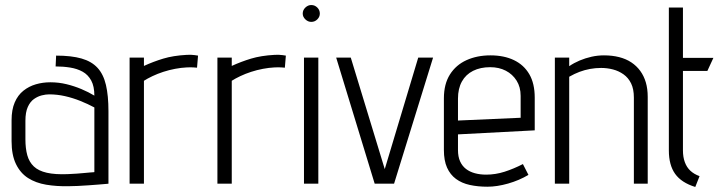

<svg xmlns="http://www.w3.org/2000/svg" viewBox="-20 -730 2880 763"><path d="M355 -350Q332 -364 303.5 -376Q275 -388 244 -395.5Q213 -403 180 -403Q150 -403 122.5 -395Q95 -387 73 -369.5Q51 -352 38.5 -323Q26 -294 26 -252V-169Q26 -114 43.5 -78Q61 -42 91.5 -22.5Q122 -3 163.5 4Q205 11 253 10Q268 10 288.5 9Q309 8 330.5 6.5Q352 5 370.5 3.5Q389 2 400.5 1Q412 0 411 0V-288Q411 -350 401 -392.5Q391 -435 367.5 -460.5Q344 -486 304 -497.5Q264 -509 203 -509L201 -466Q231 -466 259 -461.5Q287 -457 308.5 -445Q330 -433 342.5 -410Q355 -387 355 -350ZM355 -303V-46Q355 -46 350.5 -45.5Q346 -45 337 -44.5Q328 -44 315 -42.5Q302 -41 285.5 -40Q269 -39 249 -38Q199 -36 166 -43.5Q133 -51 114.5 -68.5Q96 -86 88.5 -113Q81 -140 81 -176V-250Q81 -284 90.5 -305Q100 -326 115 -336.5Q130 -347 146 -351Q162 -355 175 -355Q207 -355 238 -348Q269 -341 299 -329Q329 -317 355 -303Z M763 -461 767 -509Q767 -509 753.5 -511Q740 -513 722 -512Q668 -509 628.5 -497Q589 -485 552 -468V-501H495V0H552V-409Q566 -418 586 -427.5Q606 -437 629 -444.5Q652 -452 676 -456.5Q700 -461 721 -462Q738 -463 750.5 -462Q763 -461 763 -461Z M1112 -461 1116 -509Q1116 -509 1102.5 -511Q1089 -513 1071 -512Q1017 -509 977.5 -497Q938 -485 901 -468V-501H844V0H901V-409Q915 -418 935 -427.5Q955 -437 978 -444.5Q1001 -452 1025 -456.5Q1049 -461 1070 -462Q1087 -463 1099.5 -462Q1112 -461 1112 -461Z M1188 0H1245V-501H1188ZM1217 -710Q1204 -710 1193.5 -700Q1183 -690 1183 -676Q1183 -663 1193.5 -653Q1204 -643 1217 -643Q1231 -643 1241 -653Q1251 -663 1251 -676Q1251 -690 1241 -700Q1231 -710 1217 -710Z M1316 -501 1469 0H1546L1701 -501H1642L1509 -58L1374 -501Z M1800 -134V-196L2105 -212V-342Q2105 -398 2083.5 -435Q2062 -472 2022.5 -491Q1983 -510 1929 -510Q1876 -510 1834 -491Q1792 -472 1768 -434Q1744 -396 1744 -339V-134Q1744 -92 1756.5 -64Q1769 -36 1792 -19Q1815 -2 1847 5Q1879 12 1917 12Q1955 12 1999 -0.5Q2043 -13 2080 -35L2058 -78Q2021 -59 1985 -47.5Q1949 -36 1912 -36Q1888 -36 1867.5 -41.5Q1847 -47 1832 -58.5Q1817 -70 1808.5 -88.5Q1800 -107 1800 -134ZM2049 -349V-262L1800 -251V-338Q1800 -378 1815.5 -406Q1831 -434 1860 -448.5Q1889 -463 1928 -463Q1963 -463 1990 -449Q2017 -435 2033 -409.5Q2049 -384 2049 -349Z M2499 -342V0H2554V-345Q2554 -377 2546.5 -402.5Q2539 -428 2524.5 -448Q2510 -468 2489 -482Q2468 -496 2440.5 -503Q2413 -510 2380 -510Q2355 -510 2330.5 -504.5Q2306 -499 2283.5 -489.5Q2261 -480 2242 -467V-501H2185V0H2242V-425Q2263 -437 2283 -444.5Q2303 -452 2324.5 -456Q2346 -460 2369 -460Q2393 -460 2416 -454Q2439 -448 2458 -434.5Q2477 -421 2488 -398.5Q2499 -376 2499 -342Z M2694 -132V-448H2791L2815 -500H2694V-700H2638V-132Q2638 -74 2663 -39Q2688 -4 2743 13L2760 -30Q2738 -38 2723.5 -51.5Q2709 -65 2701.5 -85.5Q2694 -106 2694 -132Z"/></svg>

Font: Advent Pro
Style: Regular
Weight: 400
Designer: VivaRado, Andreas Kalpakidis
Foundry: VivaRado, Andreas Kalpakidis
Version: Version 3.000